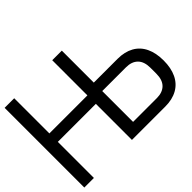

<svg xmlns="http://www.w3.org/2000/svg" viewBox="-145 -944 1189 1189"><g transform="rotate(-45 450.0 -349.0)"><path d="M82 -698V-390H415V-698H499V-418H707Q769 -418 813 -393.5Q857 -369 879.5 -322Q902 -275 902 -209Q902 -143 879.5 -96Q857 -49 813 -24.5Q769 0 707 0H415V-316H82V0H-2V-698ZM812 -183V-235Q812 -289 784.5 -316.5Q757 -344 707 -344H499V-74H707Q757 -74 784.5 -101.5Q812 -129 812 -183Z"/></g></svg>

Font: iA Writer Duo V
Style: Regular
Weight: 400
Designer: Mike Abbink, Paul van der Laan, Pieter van Rosmalen, Oliver Reichenstein
Foundry: Information Architects Inc.
Version: Version 2.000